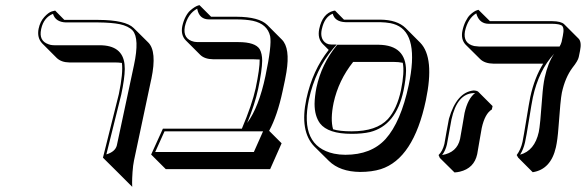

<svg xmlns="http://www.w3.org/2000/svg" viewBox="-20 -598 2267 743"><path d="M378.4 12.2 439.9 -233.9Q457 -315.9 451.7 -354.5Q438.5 -356.4 422.4 -356.4H247.6Q217.3 -356.9 199.7 -373.5L143.1 -430.2Q122.6 -452.1 129.4 -486.8Q135.3 -514.6 151.4 -532.2Q167.5 -549.8 180.2 -553.7L193.4 -557.1L229 -521Q232.4 -521 234.9 -521H360.8Q465.8 -520.5 497.1 -489.7L553.7 -433.6Q587.9 -399.4 565.9 -293.5Q565.4 -290 564.5 -287.6L498.5 23.4Q494.6 42 492.9 67.6Q491.2 93.3 491.2 108.9L491.7 125L435.1 68.4ZM391.6 -0.5Q425.8 -10.7 432.1 -35.2L498.5 -346.2Q520.5 -449.2 493.2 -480Q477.1 -497.1 443.4 -504.4Q412.1 -510.7 360.8 -511.2H234.9Q194.8 -512.7 185.1 -544.4Q149.4 -530.3 139.6 -486.8Q139.2 -485.4 139.2 -484.9Q129.4 -439.9 167.5 -426.8Q171.9 -425.3 175.8 -424.3Q183.6 -422.9 190.9 -422.9H365.7Q453.6 -422.9 461.9 -349.6Q462.9 -340.3 462.9 -331.1Q462.4 -293.9 449.2 -231.9Z M896 -533.2Q982.4 -532.7 1014.2 -501.5L1070.8 -444.8Q1103.5 -412.1 1088.4 -318.8Q1084.5 -293.9 1073.7 -245.6Q1053.2 -149.9 1021.5 -91.8L1069.8 -43.5L1025.4 56.6H621.6L564.9 0L610.4 -100.1H916Q955.6 -193.8 969.2 -255.9Q985.4 -333 984.9 -367.7Q973.6 -368.2 959 -368.7H804.7Q772 -369.1 754.9 -385.7L698.2 -442.4Q678.7 -463.4 685.5 -497.1Q689.9 -517.1 698.2 -533Q706.5 -548.8 715.6 -556.9Q724.6 -564.9 732.9 -570.1Q741.2 -575.2 746.6 -576.7L752 -578.1L796.9 -533.2ZM616.7 -89.8 580.6 -9.8H962.4L998 -89.8ZM936.5 -122.1Q981.9 -183.6 1007.3 -304.2Q1032.2 -421.9 1025.4 -458Q1014.6 -505.4 958 -517.6Q931.6 -522.9 896 -522.9H789.1Q752 -522.9 743.7 -561.5Q743.2 -563.5 743.2 -564.5Q706.5 -544.9 695.3 -495.1Q686.5 -446.8 731 -436.5Q739.7 -435.1 748 -435.1H902.3Q967.8 -435.1 984.9 -407.7Q994.6 -390.6 994.6 -362.8Q994.1 -326.2 979 -253.9Q966.3 -194.3 936.5 -122.1Z M1502.4 -358.4H1346.7Q1290 -287.1 1271 -200.2Q1257.8 -136.2 1269 -97.7Q1294.4 -89.8 1340.8 -89.8Q1437 -89.8 1481 -137.2Q1516.1 -176.3 1531.7 -249Q1545.9 -318.4 1538.6 -355Q1522 -358.4 1502.4 -358.4ZM1373 67.4Q1295.4 66.4 1252.9 24.9L1196.3 -31.2Q1139.2 -90.3 1165.5 -214.8Q1189.5 -326.2 1252 -404.8L1228.5 -428.2Q1208 -449.7 1215.3 -485.8Q1228 -545.9 1271 -556.2Q1271 -556.2 1276.4 -557.1L1311 -522Q1314.5 -522 1316.9 -522H1450.7Q1517.1 -521.5 1549.8 -489.3L1606.4 -432.6Q1662.6 -374.5 1627.9 -209.5Q1580.1 16.1 1453.6 56.6Q1418.9 67.4 1373 67.4ZM1316.4 1Q1416.5 1 1472.2 -60.1Q1531.2 -126 1561.5 -268.1Q1603 -463.9 1513.7 -501.5Q1502.9 -505.9 1491.2 -508.3Q1472.7 -511.7 1450.7 -512.2H1316.9Q1275.9 -513.7 1267.6 -544.9Q1235.8 -532.7 1225.6 -485.8Q1225.1 -484.4 1225.1 -483.9Q1218.3 -451.7 1236.8 -434.6Q1243.7 -428.7 1252 -426.8Q1256.8 -425.8 1261.2 -425.8H1283.2L1269 -409.7Q1200.7 -329.1 1175.3 -212.9Q1137.7 -32.7 1272.5 -3.4Q1293.9 1 1316.4 1ZM1446.3 -424.8Q1551.3 -422.9 1551.3 -324.2Q1550.8 -292.5 1541.5 -247.1Q1512.7 -112.3 1411.6 -86.9Q1381.8 -80.1 1340.8 -80.1Q1249.5 -80.1 1218.3 -120.6Q1197.3 -149.4 1197.3 -196.3Q1197.8 -224.6 1204.6 -259.3Q1224.1 -349.6 1282.2 -421.4L1285.2 -424.8Z M1844.2 -102.5Q1842.3 -93.3 1835.4 -52.2Q1828.6 -11.2 1826.7 -1.5Q1814.9 53.2 1759.3 66.4Q1749 68.8 1738.8 69.3L1682.1 13.2L1677.2 2Q1692.9 -13.2 1699.7 -41Q1701.7 -49.8 1708 -88.4Q1714.8 -127.9 1717.3 -138.2Q1747.1 -241.7 1813.5 -248Q1823.7 -247.6 1829.6 -244.1L1886.2 -187.5L1883.3 -174.3Q1856.4 -158.2 1844.2 -102.5ZM2154.3 -239.3Q2148.9 -213.4 2141.1 -103.5Q2137.7 -57.1 2131.3 -28.3Q2111.8 57.6 2041.5 68.4L1985.4 12.2L1979.5 2Q1995.6 -19.5 2002 -48.8Q2006.3 -69.8 2017.1 -136.2Q2027.8 -202.1 2032.2 -223.1Q2048.3 -297.4 2082 -351.6H1890.1Q1856 -352.1 1838.4 -369.1L1781.7 -425.3Q1762.7 -445.8 1769.5 -479Q1773.9 -499.5 1782 -515.6Q1790 -531.7 1798.3 -539.8Q1806.6 -547.9 1814.2 -552.7Q1821.8 -557.6 1826.7 -558.6L1831.5 -560.1L1876 -516.1H2117.7Q2151.4 -515.6 2163.1 -504.4L2219.7 -447.8Q2231.4 -434.6 2224.6 -401.4L2219.7 -377.4Q2216.8 -362.8 2195.3 -335.9Q2167 -297.9 2154.3 -239.3ZM2145.5 -418Q2150.9 -427.2 2153.3 -436L2158.2 -460Q2165 -492.7 2152.8 -500Q2147.5 -502.4 2140.6 -503.9Q2130.4 -505.9 2117.7 -505.9H1871.6Q1837.4 -505.9 1825.2 -539.6Q1824.2 -543.5 1823.2 -546.4Q1790.5 -527.3 1779.3 -477.1Q1771 -430.2 1814.9 -419.9Q1824.2 -418.5 1833.5 -418ZM2124.5 -390.1Q2064.5 -325.2 2042 -220.7Q2037.6 -200.2 2027.3 -135.3Q2016.6 -68.4 2011.7 -46.9Q2005.4 -19.5 1992.7 0.5Q2048.8 -14.6 2064.9 -86.9Q2070.3 -111.3 2078.1 -220.7Q2081.5 -268.6 2087.9 -297.9Q2100.6 -355.5 2124.5 -390.1ZM1777.8 -161.1Q1790.5 -216.8 1818.4 -237.8Q1814.9 -238.3 1813.5 -237.8Q1749 -235.8 1727.1 -135.7Q1725.1 -126.5 1718.3 -87.4Q1711.4 -48.3 1709.5 -39.1Q1704.1 -15.6 1690.9 2Q1748.5 -7.8 1760.3 -60.1Q1762.2 -69.3 1769 -109.4Q1775.9 -150.9 1777.8 -161.1Z"/></svg>

Font: Linux Biolinum Shadow O
Style: Italic
Weight: 400
Italic angle: -12°
Designer: Philipp H. Poll
Foundry: Philipp H. Poll
Version: Version 0.6.2